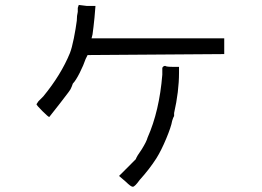

<svg xmlns="http://www.w3.org/2000/svg" viewBox="-20 -668 1040 763"><path d="M625 -386.7Q625 -394.5 625 -398.4Q628.9 -406.2 636.7 -406.2Q640.6 -402.3 668 -402.3H691.4V-378.9Q691.4 -304.7 671.9 -218.8V-207L668 -199.2Q664.1 -187.5 664.1 -187.5Q660.2 -164.1 640.6 -117.2Q621.1 -70.3 601.6 -39.1Q574.2 3.9 535.2 46.9Q515.6 74.2 507.8 74.2Q500 74.2 480.5 54.7L453.1 31.2L468.8 15.6Q484.4 0 519.5 -35.2Q523.4 -46.9 543 -74.2Q562.5 -105.5 566.4 -121.1Q613.3 -226.6 625 -371.1ZM289.1 -621.1V-636.7L293 -648.4L324.2 -644.5Q343.8 -644.5 359.4 -644.5Q359.4 -640.6 355.5 -597.7Q351.6 -558.6 347.7 -531.2L343.8 -515.6H871.1V-453.1L328.1 -449.2L320.3 -433.6Q312.5 -410.2 296.9 -378.9Q281.2 -347.7 269.5 -335.9Q265.6 -324.2 261.7 -316.4Q261.7 -312.5 218.8 -257.8Q175.8 -203.1 175.8 -203.1Q171.9 -203.1 148.4 -226.6Q125 -250 125 -253.9Q125 -253.9 132.8 -265.6Q140.6 -273.4 152.3 -285.2Q222.7 -371.1 257.8 -457Q265.6 -476.6 273.4 -515.6Q281.2 -554.7 285.2 -585.9Q285.2 -605.5 289.1 -621.1Z"/></svg>

Font: 和音 by 宁静之雨，公众号njzyshare
Style: Regular
Weight: 400
Designer: Steve Matteson
Foundry: Ascender Corporation
Version: Version 6.00;June 8, 2018;FontCreator 11.0.0.2388 32-bit